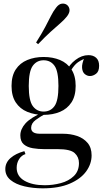

<svg xmlns="http://www.w3.org/2000/svg" viewBox="-20 -840 568 1048"><path d="M213 188Q160 188 113 177Q66 166 37.5 142.5Q9 119 9 83Q9 48 37 23Q65 -2 113 -15L119 1Q97 8 84 29Q71 50 71 76Q71 122 113.5 146.5Q156 171 224 171Q269 171 312 159.5Q355 148 383 121Q411 94 411 50Q411 17 387.5 -4.5Q364 -26 295 -26H221Q189 -26 159 -31Q129 -36 110 -52Q91 -68 91 -101Q91 -135 119 -166.5Q147 -198 222 -231L234 -222Q200 -204 175 -185.5Q150 -167 150 -142Q150 -110 198 -110H323Q365 -110 400.5 -98Q436 -86 458 -60Q480 -34 480 8Q480 55 450 96Q420 137 360.5 162.5Q301 188 213 188ZM218 -213Q169 -213 129 -229.5Q89 -246 66 -281Q43 -316 43 -371Q43 -426 66 -461Q89 -496 129 -512.5Q169 -529 218 -529Q268 -529 307.5 -512.5Q347 -496 370 -461Q393 -426 393 -371Q393 -316 370 -281Q347 -246 307.5 -229.5Q268 -213 218 -213ZM218 -231Q256 -231 277.5 -261Q299 -291 299 -371Q299 -451 277.5 -481Q256 -511 218 -511Q181 -511 159 -481Q137 -451 137 -371Q137 -291 159 -261Q181 -231 218 -231ZM362 -446 344 -453Q358 -487 392 -513Q426 -539 463 -539Q489 -539 505 -524.5Q521 -510 521 -481Q521 -450 504.5 -437.5Q488 -425 471 -425Q456 -425 443 -435.5Q430 -446 428 -469Q426 -492 442 -528L455 -525Q413 -509 395 -491.5Q377 -474 362 -446ZM346 -813Q358 -803 359.5 -787Q361 -771 346 -751Q331 -732 309 -713Q287 -694 257.5 -667.5Q228 -641 188 -599L177 -608Q208 -657 226.5 -692Q245 -727 258 -753Q271 -779 286 -798Q301 -818 317.5 -820Q334 -822 346 -813Z"/></svg>

Font: Playfair Display
Style: Regular
Weight: 400
Designer: Claus Eggers Sørensen
Foundry: Claus Eggers Sørensen
Version: Version 1.203